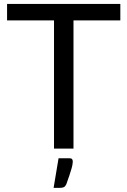

<svg xmlns="http://www.w3.org/2000/svg" viewBox="-20 -736 630 951"><path d="M576 -635H344V0H247.5V-635H15V-716.5H576ZM323.5 48Q335 48 337.8 53.2Q340.5 58.5 340.5 64.5Q340.5 69 339.2 77.5Q338 86 334.2 99.2Q330.5 112.5 324.2 131.5Q318 150.5 308.5 176.5Q303.5 187.5 296.2 191Q289 194.5 276.5 194.5H245.5L270 48Z"/></svg>

Font: Lato-Regular
Style: Regular
Weight: 400
Designer: Lukasz Dziedzic with Adam Twardoch and Botio Nikoltchev
Foundry: tyPoland Lukasz Dziedzic
Version: Version 2.015; 2015-08-06; http://www.latofonts.com/